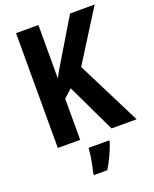

<svg xmlns="http://www.w3.org/2000/svg" viewBox="-169 -808 899 1122"><g transform="rotate(-20 281.0 -246.5)"><path d="M562 0 362 -398 561 -714H408L265 -476C243 -440 225 -409 211 -382V-714H72V0H211V-256L262 -302L406 0ZM369 61H241C239 103 226 172 216 208V221H299C329 174 353 118 369 71Z"/></g></svg>

Font: Noto Sans Display SemiCondensed
Style: Bold
Weight: 700
Width: 4
Designer: Monotype Design Team
Foundry: Monotype Imaging Inc.
Version: Version 1.900